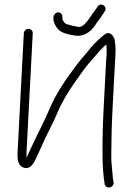

<svg xmlns="http://www.w3.org/2000/svg" viewBox="-20 -796 566 839"><path d="M213.8 -722 213.5 -715C212.6 -698.3 224.4 -679.4 233.1 -669C248.5 -650.8 282.7 -644.2 311.5 -640C356.4 -635.5 385.6 -667.4 402.5 -696C412.7 -709.6 423.1 -722.8 431.6 -737L438.1 -747C451.7 -768.6 419.4 -788.2 406.2 -767L399.7 -757C395.3 -750.3 390.7 -744 385.7 -738L370.5 -716C366.2 -709.3 361.2 -703 355.5 -697C348.3 -688 334.6 -675.2 319.6 -679C303.3 -681.7 283.1 -687 269.2 -691C263.8 -692.8 252.1 -707.7 252.5 -715L252.8 -722C253.4 -732.3 244.5 -742 234.4 -742C224.2 -742 214.4 -732.3 213.8 -722ZM84.1 -651 56.8 -130C55 -95.8 60.2 -67.3 89.2 -62C106.4 -58.7 121.4 -70.3 134.1 -97C142.4 -115 151.4 -134.3 161.1 -155C180.8 -203.4 206.9 -246.8 228.6 -298C250.4 -350 277.8 -395 306.8 -436C328.5 -467.5 357.1 -507.9 379.9 -533C401.9 -556.3 413 -573.5 436.1 -594L444.5 -602C446.9 -581.3 446.3 -558 443.9 -533L433.1 -327C431 -287 429.7 -255.3 429.2 -232C427.2 -146 425.4 -62.3 437.5 9C443.2 33.4 481 24 476.1 -1C473.5 -13.8 472.7 -17.8 471.2 -42C467.9 -74.9 466.2 -87.9 466.3 -121C466.9 -194.4 467.8 -243.3 472.1 -327L482.9 -532C486.1 -566.6 485.8 -598 480.7 -624C476.7 -638.2 460 -663.1 436.8 -645C421.8 -634.1 391.4 -605.5 378.9 -590C357.3 -562.5 341.5 -546.9 317 -515C270.4 -453.3 225 -389.7 192.3 -311C171 -260.2 146.3 -215.8 124.9 -169C114.9 -146.3 104.3 -127.1 96.6 -107C96 -109 95.8 -111 95.9 -113C95.5 -117 95.4 -122.7 95.8 -130L123.1 -651C123.7 -661.3 114.8 -670 104.6 -670C94.5 -670 84.7 -661.3 84.1 -651Z"/></svg>

Font: Just Breathe
Style: Obl1
Weight: 400
Foundry: Cannot Into Space Fonts
Version: Version 0.72